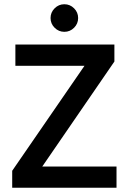

<svg xmlns="http://www.w3.org/2000/svg" viewBox="-20 -885 607 905"><path d="M37.5 0V-80L378.3 -575H52.5V-675H519.2V-595L179.2 -100H529.2V0ZM283.3 -735Q256.7 -735 237.5 -754.2Q218.3 -773.3 218.3 -800Q218.3 -826.7 237.5 -845.8Q256.7 -865 283.3 -865Q310 -865 329.2 -845.8Q348.3 -826.7 348.3 -800Q348.3 -773.3 329.2 -754.2Q310 -735 283.3 -735Z"/></svg>

Font: Funnel Sans Medium
Style: Regular
Weight: 500
Version: Version 1.000; Beta; Release 5; Build 24; ttfautohint (v1.8.